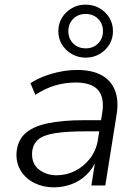

<svg xmlns="http://www.w3.org/2000/svg" viewBox="-20 -798 597 826"><path d="M211 8Q166 8 128.5 -10.5Q91 -29 70 -62.5Q49 -96 51 -139Q54 -191 86.5 -222Q119 -253 183 -267Q247 -281 343 -281H426L418 -233H351Q267 -233 216.5 -225Q166 -217 143 -196.5Q120 -176 118 -140Q116 -93 148 -68.5Q180 -44 224 -44Q266 -44 303.5 -63Q341 -82 367.5 -116.5Q394 -151 401 -196L420 -314Q430 -378 402 -410.5Q374 -443 306 -443Q260 -443 217.5 -430.5Q175 -418 132 -390L111 -440Q138 -458 171.5 -470.5Q205 -483 241 -490Q277 -497 312 -497Q376 -497 417 -474.5Q458 -452 475 -408Q492 -364 481 -301L433 0H373L391 -112H396Q380 -73 352 -46Q324 -19 287.5 -5.5Q251 8 211 8ZM349 -550Q316 -550 289 -565.5Q262 -581 246.5 -606.5Q231 -632 231 -664Q231 -696 246.5 -721.5Q262 -747 288.5 -762.5Q315 -778 348 -778Q382 -778 408.5 -762.5Q435 -747 450.5 -721.5Q466 -696 466 -664Q466 -632 450.5 -606.5Q435 -581 408.5 -565.5Q382 -550 349 -550ZM349 -590Q381 -590 402 -611Q423 -632 423 -664Q423 -696 402 -717Q381 -738 348 -738Q316 -738 295 -717Q274 -696 274 -664Q274 -632 295 -611Q316 -590 349 -590Z"/></svg>

Font: Nunito Sans 10pt Light
Style: Italic
Weight: 300
Italic angle: -9°
Designer: Vernon Adams
Foundry: Vernon Adams
Version: Version 3.101;gftools[0.9.27]